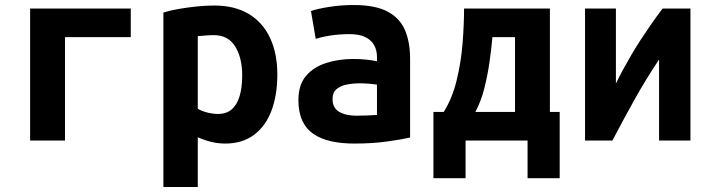

<svg xmlns="http://www.w3.org/2000/svg" viewBox="-20 -560 2840 765"><path d="M100 0V-526H501V-412H239V0Z M631 185V-510Q656 -518 690 -524Q724 -530 761 -534Q798 -538 833 -538Q915 -538 971 -504.5Q1027 -471 1056 -409Q1085 -347 1085 -263Q1085 -182 1062 -120Q1039 -58 992.5 -23Q946 12 877 12Q851 12 824.5 6Q798 0 768 -13V185ZM849 -106Q882 -106 903 -124Q924 -142 934.5 -176.5Q945 -211 945 -259Q945 -330 917 -375Q889 -420 832 -420Q816 -420 798 -418.5Q780 -417 768 -416V-127Q782 -118 804.5 -112Q827 -106 849 -106Z M1391 12Q1341 12 1300 3Q1259 -6 1229.5 -26Q1200 -46 1184.5 -79.5Q1169 -113 1169 -161Q1169 -223 1200 -258.5Q1231 -294 1281 -309.5Q1331 -325 1387 -325Q1415 -325 1439 -322.5Q1463 -320 1482 -316V-333Q1482 -359 1471 -379.5Q1460 -400 1436 -412Q1412 -424 1372 -424Q1333 -424 1297 -418.5Q1261 -413 1238 -405L1219 -516Q1244 -525 1291.5 -532.5Q1339 -540 1389 -540Q1475 -540 1524 -514Q1573 -488 1593.5 -440Q1614 -392 1614 -326V-12Q1584 -5 1524.5 3.5Q1465 12 1391 12ZM1401 -99Q1423 -99 1444.5 -100Q1466 -101 1482 -102V-223Q1469 -225 1450 -226.5Q1431 -228 1415 -228Q1386 -228 1361 -223Q1336 -218 1320.5 -204.5Q1305 -191 1305 -165Q1305 -130 1331.5 -114.5Q1358 -99 1401 -99Z M1707 150V-114H1748Q1782 -168 1799.5 -240Q1817 -312 1823 -387Q1829 -462 1829 -526H2171V-114H2210V150H2082V0H1835V150ZM1874 -114H2032V-412H1942Q1938 -366 1930.5 -313.5Q1923 -261 1910 -209Q1897 -157 1874 -114Z M2311 0V-526H2434V-227Q2448 -256 2463.5 -284.5Q2479 -313 2496 -342Q2513 -371 2532.5 -401Q2552 -431 2573.5 -462Q2595 -493 2620 -526H2731V0H2606V-323Q2580 -284 2557 -246.5Q2534 -209 2512.5 -171Q2491 -133 2468.5 -91Q2446 -49 2420 0Z"/></svg>

Font: Ubuntu Sans Mono
Style: Bold
Weight: 700
Monospace: yes
Designer: Dalton Maag Ltd
Foundry: Dalton Maag Ltd
Version: Version 1.006